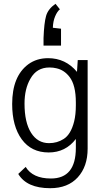

<svg xmlns="http://www.w3.org/2000/svg" viewBox="-20 -791 540 1010"><path d="M76 124 115 87Q152 148 248 148Q379 148 379 -13V-60Q325 11 236 11Q145 11 94.5 -58Q44 -127 44 -244Q44 -390 129 -453Q173 -485 233 -485Q325 -485 385 -413L389 -475H441V-9Q441 85 389 142Q337 199 244 199Q121 199 76 124ZM379 -252Q379 -343 346 -386Q318 -423 276 -432Q260 -436 240 -436Q173 -436 140 -377Q109 -324 109 -246Q109 -147 143.5 -92.5Q178 -38 238 -38Q281 -38 315 -60Q353 -84 370 -152Q379 -188 379 -237ZM301 -551H209V-591Q212 -671 222.5 -707.5Q233 -744 272 -771L295 -742Q281 -731 270 -705Q259 -679 258 -645L301 -640Z"/></svg>

Font: Pavanam
Style: Regular
Weight: 400
Designer: Tharique Azeez
Foundry: Tharique Azeez
Version: Version 1.86; ttfautohint (v1.3) -l 8 -r 50 -G 200 -x 14 -D 